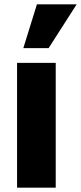

<svg xmlns="http://www.w3.org/2000/svg" viewBox="-20 -869 375 889"><path d="M88 -646 151 -849H335L205 -646ZM59 0V-578H238V0Z"/></svg>

Font: Oswald Heavy
Style: Regular
Weight: 400
Designer: Vernon Adams
Foundry: Vernon Adams
Version: Version 4.101